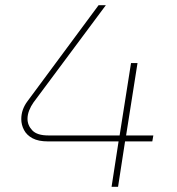

<svg xmlns="http://www.w3.org/2000/svg" viewBox="-20 -720 681 740"><path d="M410 0 437 -175H165Q128 -175 105.5 -187Q83 -199 72.5 -219Q62 -239 62 -261Q62 -298 86 -330L360 -700H388L109 -325Q99 -311 92.5 -294.5Q86 -278 86 -262Q86 -237 104.5 -217.5Q123 -198 166 -198H441L485 -477H510L466 -198H571L567 -175H462L435 0Z"/></svg>

Font: MuseoModerno Thin Thin
Style: Italic
Weight: 250
Italic angle: -9°
Version: Version 1.003